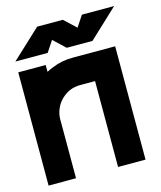

<svg xmlns="http://www.w3.org/2000/svg" viewBox="-100 -722 665 795"><g transform="rotate(-15 232.0 -324.0)"><path d="M326.2 -647.9H464.4L340.3 -531.7H230L179.7 -579.1L148.4 -531.7H9.8L134.3 -647.9H244.1L294.9 -600.6ZM425.3 -485.8V0H307.6V-368.2H243.7Q220.2 -368.2 198.2 -359.4Q176.8 -349.1 161.6 -334Q145 -317.4 136.7 -296.9Q128.4 -278.3 127.4 -256.3V0H9.8V-485.4H127.4V-456.1Q141.6 -463.9 155.3 -468.8Q195.8 -485.8 243.7 -485.8Z"/></g></svg>

Font: Sangha Kali
Style: Regular
Weight: 400
Designer: Seslavinskaya Anna
Foundry: Popkern
Version: Version 2.000;PS 002.000;hotconv 1.0.88;makeotf.lib2.5.64775